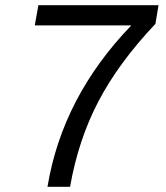

<svg xmlns="http://www.w3.org/2000/svg" viewBox="-20 -720 640 740"><path d="M163 0Q220 -346 486 -622H114L128 -700H591L579 -628Q438 -479 360 -330.5Q282 -182 250 0Z"/></svg>

Font: CommitMono
Style: Italic
Weight: 400
Monospace: yes
Designer: Eigil Nikolajsen
Foundry: Eigil Nikolajsen
Version: Version 1.143